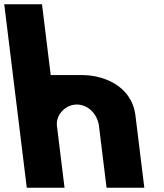

<svg xmlns="http://www.w3.org/2000/svg" viewBox="-51 -880 771 900"><path d="M74.5 0H251.5L215.9 -290C209.6 -341 255.6 -390 308.6 -390C365.6 -390 406.6 -341 412.9 -290L448.5 0H625.5L584 -338C566.4 -481 429.7 -528 335.7 -528H186.7L145.9 -860H-31.1Z"/></svg>

Font: Hussar
Style: BdOpOblOne
Weight: 700
Foundry: Cannot Into Space Fonts
Version: Version 2.00